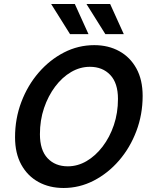

<svg xmlns="http://www.w3.org/2000/svg" viewBox="-20 -926 759 957"><path d="M55 -242Q55 -335 86.5 -418Q118 -501 173 -564.5Q228 -628 299 -664.5Q370 -701 450 -701Q520 -701 574.5 -671Q629 -641 660 -584.5Q691 -528 691 -448Q691 -355 659.5 -272Q628 -189 573 -125.5Q518 -62 447 -25.5Q376 11 297 11Q226 11 171.5 -19Q117 -49 86 -105.5Q55 -162 55 -242ZM179 -257Q179 -178 217 -137.5Q255 -97 318 -97Q367 -97 411.5 -123Q456 -149 491.5 -195.5Q527 -242 547.5 -302.5Q568 -363 568 -433Q568 -512 529.5 -552.5Q491 -593 428 -593Q379 -593 334.5 -567Q290 -541 255 -494.5Q220 -448 199.5 -387.5Q179 -327 179 -257ZM235 -906H353L421 -756H329ZM411 -906H529L597 -756H505Z"/></svg>

Font: Radio Canada Medium
Style: Italic
Weight: 500
Italic angle: -12°
Designer: Charles Daoud, Etienne Aubert Bonn, Alexandre Saumier Demers, Jacques Le Bailly
Foundry: Radio-Canada
Version: Version 2.104; ttfautohint (v1.8.4.7-5d5b);gftools[0.9.28.de